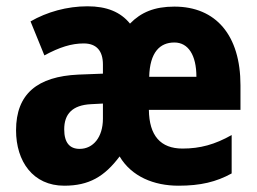

<svg xmlns="http://www.w3.org/2000/svg" viewBox="-20 -673 817 610"><path d="M534 -652C471 -652 428 -634 393 -598C363 -635 319 -653 258 -653C193 -653 129 -635 77 -605L121 -497C169 -523 207 -535 246 -535C287 -535 307 -511 307 -468V-439L229 -436C99 -430 31 -375 31 -259C31 -160 85 -83 184 -83C263 -83 312 -112 360 -176C398 -112 469 -83 547 -83C617 -83 667 -95 716 -122V-244C663 -214 616 -201 560 -201C490 -201 454 -242 453 -324H744V-402C744 -561 666 -652 534 -652ZM534 -538C578 -538 604 -498 604 -429H454C456 -507 488 -538 534 -538ZM269 -342 307 -344V-296C307 -237 276 -200 233 -200C202 -200 184 -219 184 -262C184 -311 210 -339 269 -342Z"/></svg>

Font: Noto Sans Kannada UI Condensed ExtraBold
Style: Regular
Weight: 800
Width: 3
Designer: Jelle Bosma - Monotype Design Team
Foundry: Monotype Imaging Inc.
Version: Version 2.005